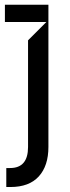

<svg xmlns="http://www.w3.org/2000/svg" viewBox="-33 -565 289 790"><path d="M-7.1 126.4H8.5Q82.4 126.4 82.4 39.8V-399.1L157.7 -474.4H-12.8V-545.5H166.2V39.8Q166.2 117.2 126.6 160.9Q87 204.5 9.9 204.5H-7.1Z"/></svg>

Font: Riot Sans
Style: Regular
Weight: 400
Designer: Rasmus Andersson
Foundry: rsms
Version: Version 4.001